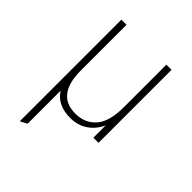

<svg xmlns="http://www.w3.org/2000/svg" viewBox="-199 -630 950 950"><g transform="rotate(45 276.0 -155.5)"><path d="M413 -86Q392 -40 353.5 -14Q315 12 263 12Q173 12 134 -50V181L98 200V-511H134V-191Q134 -21 265 -21Q332 -21 372.5 -66.5Q413 -112 413 -214V-511H449V0H413Z"/></g></svg>

Font: Overpass Thin
Style: Regular
Weight: 100
Designer: Delve Withrington, Thomas Jockin
Foundry: Delve Fonts
Version: Version 3.000;DELV;Overpass